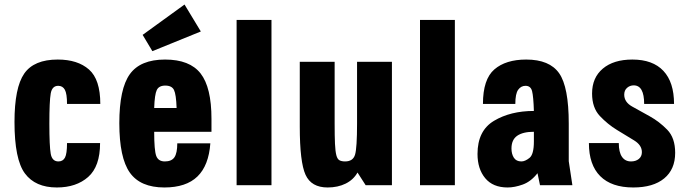

<svg xmlns="http://www.w3.org/2000/svg" viewBox="-20 -818 3026 848"><path d="M198 -272Q198 -371 204 -405Q210 -439 237 -439Q257 -439 266.5 -421.5Q276 -404 276 -359H423Q423 -467 373 -511Q323 -555 235 -555Q130 -555 87 -493Q44 -431 44 -279Q44 -114 90 -52Q136 10 231 10Q317 10 369.5 -36.5Q422 -83 422 -186H276Q276 -139 267 -122Q258 -105 238 -105Q210 -105 204 -139Q198 -173 198 -272Z M914 -236V-293Q914 -432 866 -493.5Q818 -555 709 -555Q600 -555 553.5 -490.5Q507 -426 507 -274Q507 -121 553.5 -55.5Q600 10 706 10Q802 10 852 -38.5Q902 -87 909 -185H763Q763 -142 750.5 -123.5Q738 -105 708 -105Q679 -105 670 -129.5Q661 -154 661 -236ZM760 -341H661Q663 -401 672.5 -420.5Q682 -440 710 -440Q739 -440 748.5 -420.5Q758 -401 760 -341ZM653 -592 867 -679 795 -798 610 -664Z M1025 -730V0H1179V-730Z M1458 -545H1304V-259Q1304 -102 1329.5 -46Q1355 10 1427 10Q1472 10 1506.5 -7Q1541 -24 1559 -56L1595 0H1711V-545H1557V-273Q1557 -164 1548 -134.5Q1539 -105 1504 -105Q1489 -105 1479.5 -110Q1470 -115 1465.5 -132.5Q1461 -150 1459.5 -183Q1458 -216 1458 -272Z M1835 -730V0H1989V-730Z M2113 -359H2256Q2256 -404 2268.5 -421.5Q2281 -439 2301 -439Q2324 -439 2330 -415.5Q2336 -392 2338 -328Q2235 -328 2162 -284.5Q2089 -241 2089 -138Q2089 -72 2123 -31Q2157 10 2222 10Q2253 10 2289 -3Q2325 -16 2354 -53L2365 0H2508L2492 -106V-272Q2492 -434 2449.5 -494.5Q2407 -555 2304 -555Q2214 -555 2163.5 -511.5Q2113 -468 2113 -359ZM2338 -236V-193Q2338 -136 2318.5 -120.5Q2299 -105 2283 -105Q2260 -105 2249.5 -121.5Q2239 -138 2239 -162Q2239 -201 2264.5 -218.5Q2290 -236 2338 -236Z M2962 -143Q2962 -209 2927 -245Q2892 -281 2849.5 -304.5Q2807 -328 2772 -347.5Q2737 -367 2737 -400Q2737 -419 2749.5 -430Q2762 -441 2779 -441Q2802 -441 2813.5 -420.5Q2825 -400 2825 -359H2957Q2957 -455 2910 -505Q2863 -555 2773 -555Q2690 -555 2642.5 -515Q2595 -475 2595 -405Q2595 -342 2629.5 -305.5Q2664 -269 2705 -244Q2746 -219 2780.5 -198Q2815 -177 2815 -146Q2815 -127 2801.5 -116Q2788 -105 2767 -105Q2741 -105 2727 -125.5Q2713 -146 2713 -186H2581Q2581 -90 2631 -40Q2681 10 2777 10Q2865 10 2913.5 -30Q2962 -70 2962 -143Z"/></svg>

Font: Secuela Black
Style: Regular
Weight: 900
Designer: Fernando Haro
Foundry: deFharo
Version: Version 1.704